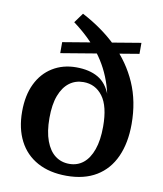

<svg xmlns="http://www.w3.org/2000/svg" viewBox="-86 -830 775 911"><g transform="rotate(10 302.0 -374.5)"><path d="M296 11Q214 11 155.5 -21Q97 -53 66.5 -112.5Q36 -172 36 -253Q36 -331 63 -387Q90 -443 139.5 -473.5Q189 -504 253 -504Q317 -504 359 -479.5Q401 -455 421.5 -399Q442 -343 442 -248L427 -249Q427 -347 392 -394Q357 -441 299 -441Q260 -441 231 -419Q202 -397 185.5 -354Q169 -311 169 -245Q169 -180 185.5 -135.5Q202 -91 231 -69Q260 -47 299 -47Q338 -47 366.5 -70Q395 -93 411 -138Q427 -183 427 -249L433 -253Q434 -363 408.5 -445Q383 -527 332.5 -592Q282 -657 206 -713L240 -760Q339 -708 410 -638.5Q481 -569 519.5 -481Q558 -393 558 -284Q558 -193 528 -126.5Q498 -60 439.5 -24.5Q381 11 296 11ZM166 -557V-610L537 -672V-619Z"/></g></svg>

Font: Montagu Slab Medium
Style: Regular
Weight: 500
Version: Version 1.000